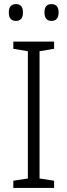

<svg xmlns="http://www.w3.org/2000/svg" viewBox="-20 -917 329 937"><path d="M244 0H45V-35L116 -46V-667L45 -679V-714H244V-679L173 -667V-46L244 -35ZM23 -856Q23 -897 58 -897Q92 -897 92 -856Q92 -815 58 -815Q23 -815 23 -856ZM197 -857Q197 -897 231 -897Q266 -897 266 -857Q266 -815 231 -815Q197 -815 197 -857Z"/></svg>

Font: Noto Sans Gurmukhi SemiCondensed Light
Style: Regular
Weight: 300
Width: 4
Designer: Jelle Bosma - Monotype Design Team
Foundry: Monotype Imaging Inc.
Version: Version 2.004; ttfautohint (v1.8.4.7-5d5b)